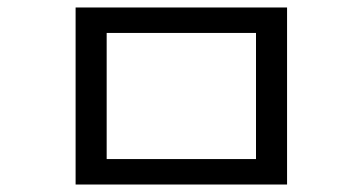

<svg xmlns="http://www.w3.org/2000/svg" viewBox="-20 -494 960 513"><path d="M182 -474H747V-1H182ZM664 -406H265V-69H664Z"/></svg>

Font: lkorean85
Style: Book
Weight: 400
Designer: Jelle Bosma - Monotype Design Team
Foundry: Monotype Imaging Inc.
Version: Version 2.003